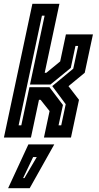

<svg xmlns="http://www.w3.org/2000/svg" viewBox="-40 -720 520 1005"><path d="M-19.5 0 129.5 -700H271L194 -339H202.5L275 -398.5L305 -540H446.5L403.5 -339L318.5 -269L373.5 -197.5L331.5 0H190L219.5 -138.5L172.5 -197.5H164L122 0ZM57.5 -64H71.5L114 -263.5H219L289.5 -170.5L266.5 -64H280.5L304 -174.5L233.5 -269.5L343.5 -360.5L369 -479.5H355L330.5 -364.5L224 -277.5H117L193.5 -638H179.5ZM2.5 265 108.5 36H244L115.5 265ZM81 212H88L152.5 102H133.5Z"/></svg>

Font: Tourney Condensed Regular
Style: Bold Italic
Weight: 700
Width: 3
Italic angle: -12°
Designer: Tyler Finck
Foundry: Etcetera Type Co
Version: Version 1.010; ttfautohint (v1.8.3)